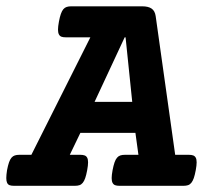

<svg xmlns="http://www.w3.org/2000/svg" viewBox="-53 -600 672 620"><path d="M238.8 -479.5H159.2Q150.9 -479.5 145.5 -481.4Q140.1 -483.4 137.2 -489Q134.3 -494.6 134.3 -504.4Q134.3 -514.2 137.2 -529.8Q140.1 -545.4 143.6 -555.2Q147 -564.9 151.6 -570.3Q156.2 -575.7 162.4 -577.6Q168.5 -579.6 176.8 -579.6H406.2Q425.8 -579.6 436.5 -572.3Q447.3 -564.9 449.7 -547.9L512.7 -100.1H557.1Q565.4 -100.1 570.8 -98.1Q576.2 -96.2 579.1 -90.8Q582 -85.4 582 -75.7Q582 -65.9 579.1 -50.3Q576.2 -34.7 572.8 -24.9Q569.3 -15.1 564.7 -9.5Q560.1 -3.9 554 -2Q547.9 0 539.6 0H332.5Q324.2 0 318.8 -2Q313.5 -3.9 310.5 -9.5Q307.6 -15.1 307.6 -24.9Q307.6 -34.7 310.5 -50.3Q313.5 -65.9 316.9 -75.7Q320.3 -85.4 325 -90.8Q329.6 -96.2 335.7 -98.1Q341.8 -100.1 350.1 -100.1H394L384.3 -170.9H206.5L172.4 -100.1H206.5Q214.8 -100.1 220.2 -98.1Q225.6 -96.2 228.5 -90.8Q231.4 -85.4 231.4 -75.7Q231.4 -65.9 228.5 -50.3Q225.6 -34.7 222.2 -24.9Q218.8 -15.1 214.1 -9.5Q209.5 -3.9 203.4 -2Q197.3 0 189 0H-8.3Q-16.6 0 -22 -2Q-27.3 -3.9 -30 -9.5Q-32.7 -15.1 -32.7 -24.9Q-32.7 -34.7 -30.3 -50.3Q-27.3 -65.9 -23.9 -75.7Q-20.5 -85.4 -15.9 -90.8Q-11.2 -96.2 -5.1 -98.1Q1 -100.1 9.3 -100.1H48.3ZM374 -271 352.5 -479.5H349.6L252.4 -271Z"/></svg>

Font: Courier Prime
Style: Bold Italic
Weight: 700
Monospace: yes
Designer: Alan Dague-Greene
Foundry: Quote-Unquote Apps
Version: Version 1.202